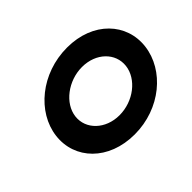

<svg xmlns="http://www.w3.org/2000/svg" viewBox="-109 -687 892 892"><g transform="rotate(-45 336.5 -241.0)"><path d="M202 -241C211 -318 295 -382 386 -382C478 -382 543 -318 534 -241C525 -164 443 -100 351 -100C260 -100 193 -164 202 -241ZM75 -241C58 -103 167 13 338 13C508 13 644 -103 661 -241C678 -379 571 -495 401 -495C230 -495 92 -379 75 -241Z"/></g></svg>

Font: Bluebird
Style: ExtObl
Weight: 400
Designer: Jasper
Foundry: Cannot Into Space Fonts
Version: Version 0.98